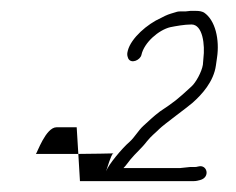

<svg xmlns="http://www.w3.org/2000/svg" viewBox="-20 -337 434 353"><path d="M46 -54ZM46 -54H124L121 -103H84C64 -103 48 -55 46 -54ZM124 -54 127 -4H336C341 -4 344 -5 348 -6C367 -11 361 -35 345 -31C341 -30 340 -30 339 -30H330L311 -28H207C212 -33 215 -38 220 -44C229 -55 241 -65 250 -77C259 -88 264 -91 273 -100C281 -108 325 -140 334 -148C351 -163 373 -187 377 -217L379 -231C384 -264 376 -300 355 -314C351 -316 347 -317 340 -317H330C328 -317 323 -316 321 -316H311C307 -316 304 -315 301 -314C291 -311 287 -310 276 -304C251 -293 221 -267 215 -244C213 -237 214 -234 216 -229C222 -219 238 -227 240 -236C245 -259 272 -282 293 -287C303 -289 319 -292 332 -292C353 -292 357 -254 354 -230L353 -218C351 -205 340 -185 332 -178C306 -154 301 -150 274 -132C262 -123 254 -115 244 -106C234 -97 228 -85 218 -76C205 -65 179 -34 175 -22C177 -28 184 -52 188 -55C182 -55 153 -54 124 -54ZM189 -56C189 -56 189 -55 188 -55C188 -55 189 -56 189 -56Z"/></svg>

Font: FailCity
Style: OBL
Weight: 400
Version: Version 1